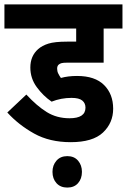

<svg xmlns="http://www.w3.org/2000/svg" viewBox="-20 -642 573 867"><path d="M303 -200Q256 -200 213 -183Q175 -209 146 -248.5Q117 -288 117 -337Q117 -389 152 -420Q170 -436 198.5 -445Q227 -454 283 -454H324V-513H0V-622H533V-513H448V-359H283Q266 -359 258.5 -357Q251 -355 246 -351Q238 -345 238 -332Q238 -320 243 -310Q248 -300 255 -290Q287 -299 328 -299Q409 -299 450 -258Q491 -217 491 -151Q491 -87 445 -43.5Q399 0 299 0Q204 0 134 -39Q64 -78 13 -134L99 -215Q146 -164 191 -136Q236 -108 294 -108Q366 -108 366 -156Q366 -176 351.5 -188Q337 -200 303 -200ZM217 134Q217 104 235 83.5Q253 63 284 63Q315 63 332.5 83.5Q350 104 350 134Q350 165 332.5 185Q315 205 284 205Q253 205 235 185Q217 165 217 134Z"/></svg>

Font: Noto Sans Condensed
Style: Bold Italic
Weight: 700
Width: 3
Italic angle: -12°
Designer: Monotype Design Team
Foundry: Monotype Imaging Inc.
Version: Version 2.013; ttfautohint (v1.8.4.7-5d5b)